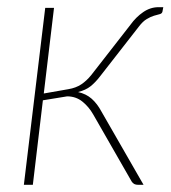

<svg xmlns="http://www.w3.org/2000/svg" viewBox="-20 -515 476 535"><path d="M343.5 -446Q359 -467.5 379 -481.2Q399 -495 422 -495H435L432.5 -482Q431 -477 424.8 -475.5Q418.5 -474 409.2 -471.2Q400 -468.5 389 -462Q378 -455.5 367 -441L259 -302.5Q245.5 -285 232.2 -274.5Q219 -264 197.5 -258.5Q220 -253.5 235.5 -239.8Q251 -226 262.5 -204.5L380 0H365.5Q358.5 0 354.2 -2.2Q350 -4.5 347 -9L239.5 -196.5Q227.5 -217.5 209.5 -232Q191.5 -246.5 167 -246.5L99.5 -235.5L71.5 0H46.5L106 -493H130.5L102 -254.5L170.5 -266.5Q191.5 -270 206.2 -279.8Q221 -289.5 234 -305.5Z"/></svg>

Font: Lato Thin
Style: Italic
Weight: 200
Italic angle: -7°
Designer: Lukasz Dziedzic
Foundry: tyPoland Lukasz Dziedzic
Version: Version 2.007; 2014-02-27